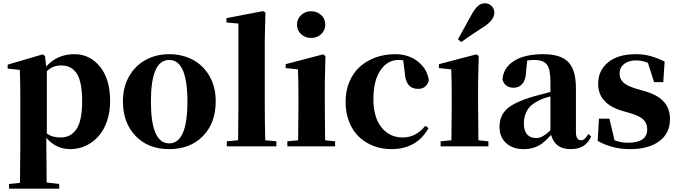

<svg xmlns="http://www.w3.org/2000/svg" viewBox="-20 -894 4142 1173"><path d="M254.9 -551.8 262.2 -487.8Q330.1 -563 434.1 -563Q529.3 -563 591.1 -486.6Q652.8 -410.2 652.8 -275.9Q652.8 -209.5 633.5 -153.6Q614.3 -97.7 581.1 -60.8Q547.9 -23.9 503.7 -3.4Q459.5 17.1 410.2 17.1Q322.3 17.1 263.2 -51.8V6.8Q263.2 64.9 265.1 221.2L341.8 230V258.8H35.2V230L102.1 223.1Q104 64.9 104 6.8V-319.8Q104 -395 101.1 -466.8L26.9 -475.1V-499L241.2 -562ZM266.1 -459V-79.1Q296.9 -54.2 349.1 -54.2Q379.9 -54.2 403.1 -65.4Q426.3 -76.7 444.6 -101.6Q462.9 -126.5 472.4 -170.2Q481.9 -213.9 481.9 -274.9Q481.9 -392.6 449.7 -443.4Q417.5 -494.1 355 -494.1Q330.1 -494.1 309.6 -487.1Q289.1 -480 266.1 -459Z M731 -275.9Q731 -361.8 769 -428Q807.1 -494.1 870.8 -528.6Q934.6 -563 1013.7 -563Q1093.3 -563 1157.5 -529.1Q1221.7 -495.1 1259.8 -429.2Q1297.9 -363.3 1297.9 -275.9Q1297.9 -142.1 1219.7 -62.5Q1141.6 17.1 1013.7 17.1Q885.7 17.1 808.3 -63.5Q731 -144 731 -275.9ZM1013.7 -18.1Q1125 -18.1 1125 -273.9Q1125 -527.8 1013.7 -527.8Q901.9 -527.8 901.9 -273.9Q901.9 -18.1 1013.7 -18.1Z M1600.6 -37.1 1668.5 -30.8V0H1365.7V-30.8L1434.6 -37.1Q1436.5 -167 1436.5 -237.8V-750L1363.3 -756.8V-783.2L1587.4 -826.2L1601.6 -816.9L1597.7 -655.8V-237.8Q1597.7 -134.8 1600.6 -37.1Z M1880.4 -662.1Q1844.7 -662.1 1819.6 -685.3Q1794.4 -708.5 1794.4 -743.2Q1794.4 -778.3 1819.6 -801.8Q1844.7 -825.2 1880.4 -825.2Q1917 -825.2 1942.1 -802Q1967.3 -778.8 1967.3 -743.2Q1967.3 -708.5 1941.9 -685.3Q1916.5 -662.1 1880.4 -662.1ZM1966.3 -37.1 2027.3 -30.8V0H1735.4V-30.8L1801.3 -37.1Q1803.2 -155.3 1803.2 -237.8V-317.9Q1803.2 -394 1800.3 -470.2L1725.1 -478V-502L1954.1 -562L1968.3 -551.8L1964.4 -392.1V-237.8Q1964.4 -153.3 1966.3 -37.1Z M2453.1 -449.2 2443.4 -525.9Q2423.8 -527.8 2415 -527.8Q2346.7 -527.8 2304 -464.1Q2261.2 -400.4 2261.2 -288.1Q2261.2 -178.2 2310.3 -116.2Q2359.4 -54.2 2440.9 -54.2Q2521 -54.2 2578.1 -125L2598.1 -111.8Q2526.9 17.1 2370.1 17.1Q2313 17.1 2262.5 -2.2Q2211.9 -21.5 2173.8 -57.4Q2135.7 -93.3 2113.5 -148.7Q2091.3 -204.1 2091.3 -272Q2091.3 -339.8 2115 -395.5Q2138.7 -451.2 2179.9 -487.5Q2221.2 -523.9 2276.1 -543.5Q2331.1 -563 2394 -563Q2477.1 -563 2533.4 -517.8Q2589.8 -472.7 2600.1 -403.8Q2585.9 -351.1 2534.2 -351.1Q2458.5 -351.1 2453.1 -449.2Z M2797.9 -637.2 2777.8 -653.8 2861.8 -806.2Q2881.8 -842.3 2900.6 -858.2Q2919.4 -874 2943.8 -874Q2965.3 -874 2982.7 -857.9Q3000 -841.8 3000 -816.9Q3000 -769.5 2930.7 -727.1Q2863.8 -684.6 2797.9 -637.2ZM2900.9 -392.1V-237.8Q2900.9 -153.3 2902.8 -37.1L2963.9 -30.8V0H2671.9V-30.8L2737.8 -37.1Q2739.7 -155.3 2739.7 -237.8V-317.9Q2739.7 -399.9 2736.8 -470.2L2661.6 -478V-502L2890.6 -562L2904.8 -551.8Z M3574.7 -75.2 3591.8 -61Q3573.2 -20 3543.2 -1.5Q3513.2 17.1 3464.8 17.1Q3371.1 17.1 3346.7 -69.8Q3318.4 -38.6 3297.4 -21.5Q3276.4 -4.4 3246.3 6.3Q3216.3 17.1 3177.7 17.1Q3112.3 17.1 3072 -19.8Q3031.7 -56.6 3031.7 -119.1Q3031.7 -188 3078.4 -229.7Q3125 -271.5 3244.6 -306.2Q3288.6 -318.4 3342.8 -332V-393.1Q3342.8 -470.7 3321.3 -499.3Q3299.8 -527.8 3242.7 -527.8Q3220.7 -527.8 3200.7 -523.9L3193.8 -453.1Q3191.9 -405.3 3170.9 -381.6Q3149.9 -357.9 3118.7 -357.9Q3091.3 -357.9 3073.5 -371.1Q3055.7 -384.3 3049.8 -409.2Q3055.7 -481 3120.6 -522Q3185.5 -563 3299.8 -563Q3405.8 -563 3452.1 -514.6Q3498.5 -466.3 3498.5 -356.9V-87.9Q3498.5 -37.1 3529.8 -37.1Q3541.5 -37.1 3551 -45.2Q3560.5 -53.2 3574.7 -75.2ZM3342.8 -97.2V-305.2Q3314.5 -297.9 3292.5 -289.3Q3270.5 -280.8 3248.5 -267.1Q3226.6 -253.4 3212.4 -236.3Q3198.2 -219.2 3189.5 -194.6Q3180.7 -169.9 3180.7 -139.2Q3180.7 -95.2 3200.2 -73Q3219.7 -50.8 3255.9 -50.8Q3275.9 -50.8 3295.2 -61.3Q3314.5 -71.8 3342.8 -97.2Z M3863.3 -353 3922.4 -335.9Q4000 -313 4036.6 -271.2Q4073.2 -229.5 4073.2 -167Q4073.2 -80.1 4008.1 -31.5Q3942.9 17.1 3829.1 17.1Q3720.7 17.1 3631.3 -33.2L3639.2 -168.9H3703.1L3734.4 -37.1Q3772.9 -22 3816.4 -22Q3934.1 -22 3934.1 -104Q3934.1 -138.2 3913.1 -160.9Q3892.1 -183.6 3835.4 -201.2L3777.3 -217.8Q3634.3 -262.2 3634.3 -381.8Q3634.3 -462.9 3694.8 -512.9Q3755.4 -563 3863.3 -563Q3911.1 -563 3952.4 -552Q3993.7 -541 4040.5 -518.1L4032.2 -392.1H3976.1L3938.5 -509.8Q3905.8 -524.9 3866.2 -524.9Q3820.3 -524.9 3792.7 -502.9Q3765.1 -481 3765.1 -443.8Q3765.1 -413.6 3786.6 -391.8Q3808.1 -370.1 3863.3 -353Z"/></svg>

Font: Noto Serif JP Black
Style: Regular
Weight: 900
Designer: Ryoko NISHIZUKA  (kana & ideographs); Frank Grießhammer (Latin, Greek & Cyrillic); Wenlong ZHANG  (bopomofo); Sandoll Co
Foundry: Adobe Systems Incorporated
Version: Version 1.001;PS 1.001;hotconv 16.6.54;makeotf.lib2.5.65590